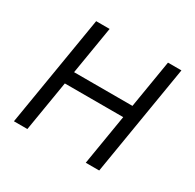

<svg xmlns="http://www.w3.org/2000/svg" viewBox="-124 -678 829 815"><g transform="rotate(30 290.5 -271.0)"><path d="M457 -308.1 446.3 -247.1H126.5L137.2 -308.1ZM192.4 -542.5 102.5 0H36.6L126.5 -542.5ZM544.4 -542.5 454.6 0H388.7L478.5 -542.5Z"/></g></svg>

Font: Inter 16pt Light
Style: Italic
Weight: 300
Italic angle: -9.3988°
Version: Version 4.001;git-66647c0bb